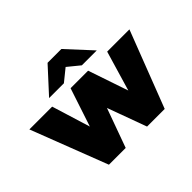

<svg xmlns="http://www.w3.org/2000/svg" viewBox="-156 -989 1239 1239"><g transform="rotate(-45 463.5 -369.5)"><path d="M209 3 7 -521H215L296 -258L383 -521H543L636 -247L717 -521H920L718 3H557L459 -265L362 3ZM539 -574 430 -663 394 -742H520L675 -574ZM240 -574 394 -742H520L485 -663L375 -574Z"/></g></svg>

Font: REM ExtraBold
Style: Regular
Weight: 800
Designer: Octavio Pardo
Foundry: Ashler Design
Version: Version 1.005;gftools[0.9.28]